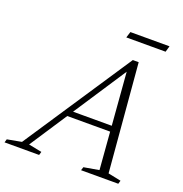

<svg xmlns="http://www.w3.org/2000/svg" viewBox="-209 -964 1043 1093"><g transform="rotate(20 312.5 -417.5)"><path d="M201 -263 213 -297.5H515L503.5 -263ZM554 -36.5 632 -20.5 626 0H400.5L407 -20.5L499 -36.5L451 -639.5H468.5L72.5 -36.5L152.5 -20.5L146.5 0H-63L-57 -20.5L29.5 -36.5L463 -690H498.5ZM384 -798.5 395.5 -835H632.5L622 -798.5Z"/></g></svg>

Font: Newsreader Light
Style: Italic
Weight: 300
Italic angle: -17°
Designer: Hugues Gentile
Foundry: Production Type
Version: Version 1.003